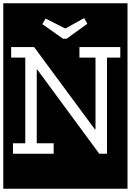

<svg xmlns="http://www.w3.org/2000/svg" viewBox="-32 -937 797 1170"><path d="M-12 213V-917H745V213ZM374 -701 500 -792 481 -827 366 -763 246 -824 226 -790 352 -701ZM620 -586H701V-650H452V-586H550V-149H546L176 -650H36V-586H122V-64H47V0H295V-64H192V-512H196L573 0H620Z"/></svg>

Font: Zilla Slab Highlight Regular
Style: Regular
Weight: 400
Designer: Typotheque Type Foundry
Foundry: Typotheque type foundry
Version: Version 1.1; 2017; ttfautohint (v1.6)